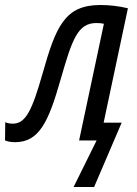

<svg xmlns="http://www.w3.org/2000/svg" viewBox="-65 -561 547 767"><path d="M229 186H311L421 -71H349L446 -528C412 -536 375 -541 336 -541C193 -541 158 -454 105 -267C63 -120 38 -67 -14 -67C-26 -67 -36 -69 -44 -73L-45 0C-35 4 -22 7 -5 7C92 7 129 -75 177 -243C223 -403 245 -469 320 -469C332 -469 343 -468 350 -466L251 0H321Z"/></svg>

Font: Noto Sans Display SemiCondensed
Style: Italic
Weight: 400
Width: 4
Italic angle: -12°
Designer: Monotype Design Team
Foundry: Monotype Imaging Inc.
Version: Version 1.900